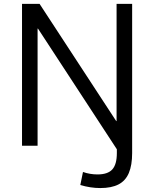

<svg xmlns="http://www.w3.org/2000/svg" viewBox="-20 -750 793 988"><path d="M496 217.7Q470.6 217.7 444.6 213.7Q418.6 209.7 393.3 202L407 134.9Q424.6 141.3 443.5 144.4Q462.3 147.6 481.3 147.6Q534.6 147.6 557.9 121.8Q581.3 96 581.3 37.6V-6L594.3 38L175.4 -602.9H173.4V0H93.3V-730H183.7L577.9 -127.1H579.9V-730H660V37.6Q660 100 643 140.2Q626 180.3 589.8 199Q553.7 217.7 496 217.7Z"/></svg>

Font: M PLUS 2 Thin
Style: Regular
Weight: 100
Designer: Coji Morishita
Foundry: UNDERFOREST DESIGN
Version: Version 1.001